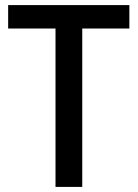

<svg xmlns="http://www.w3.org/2000/svg" viewBox="-20 -734 541 754"><path d="M303 0H198V-622H12V-714H488V-622H303Z"/></svg>

Font: Noto Sans Lao UI SemCond Med
Style: Regular
Weight: 500
Width: 4
Designer: Monotype Design Team
Foundry: Monotype Imaging Inc.
Version: Version 2.000; ttfautohint (v1.8.4.7-5d5b)